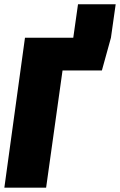

<svg xmlns="http://www.w3.org/2000/svg" viewBox="-28 -871 557 891"><path d="M334 -851.1H508.8L486.8 -695.8L444.8 -543.9H262.2L186 0H-7.8L87.9 -695.8H312Z"/></svg>

Font: Fira Sans Compressed Heavy
Style: Italic
Weight: 900
Width: 3
Italic angle: -8°
Designer: Carrois Corporate & Edenspiekermann AG
Foundry: Carrois Corporate GbR & Edenspiekermann AG
Version: Version 4.203;PS 004.203;hotconv 1.0.88;makeotf.lib2.5.64775